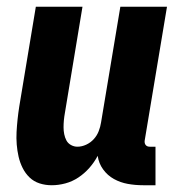

<svg xmlns="http://www.w3.org/2000/svg" viewBox="-20 -540 540 568"><path d="M133 8Q114 8 97 2.5Q80 -3 67.5 -15Q55 -27 47 -43Q39 -59 35 -76.5Q31 -94 29.5 -112.5Q28 -131 29 -149.5Q30 -168 32 -187Q34 -206 37 -225L86 -520H224L172 -206Q170 -195 169 -184.5Q168 -174 168 -163.5Q168 -153 170 -143Q172 -133 176.5 -124.5Q181 -116 190 -111Q199 -106 209 -106Q222 -106 235 -112Q248 -118 257.5 -128.5Q267 -139 272 -152Q277 -165 279 -178L336 -520H474L408 -124Q407 -116 411 -111Q415 -106 423 -106H440V8H404Q380 8 358 4Q336 0 317 -10.5Q298 -21 285 -39Q272 -57 269 -79Q259 -60 244.5 -43.5Q230 -27 212 -15Q194 -3 173.5 2.5Q153 8 133 8Z"/></svg>

Font: Iosevka Curly Heavy
Style: Italic
Weight: 900
Italic angle: -9°
Monospace: yes
Designer: Belleve Invis
Foundry: Belleve Invis
Version: Version 22.1.2; ttfautohint (v1.8.4)